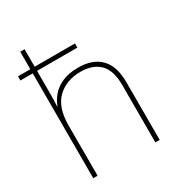

<svg xmlns="http://www.w3.org/2000/svg" viewBox="-179 -880 931 999"><g transform="rotate(-30 286.5 -380.0)"><path d="M116 -760V-655H358V-630H116V-496Q116 -474 115.5 -456.5Q115 -439 114 -417H116Q127 -449 151 -476.5Q175 -504 214 -521Q253 -538 309 -538Q395 -538 442 -491Q489 -444 489 -346V0H463V-345Q463 -433 422.5 -473Q382 -513 309 -513Q223 -513 169.5 -461.5Q116 -410 116 -302V0H90V-630H16V-655H90V-760Z"/></g></svg>

Font: Noto Sans Cherokee Thin
Style: Regular
Weight: 100
Designer: Monotype Design Team
Foundry: Monotype Imaging Inc.
Version: Version 2.001; ttfautohint (v1.8.4.7-5d5b)